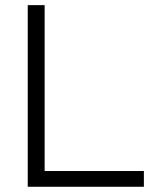

<svg xmlns="http://www.w3.org/2000/svg" viewBox="-20 -713 626 733"><path d="M85.9 0H529.3V-60.1H150.4V-693.4H85.9Z"/></svg>

Font: Cascadia Code PL Light
Style: Regular
Weight: 300
Monospace: yes
Designer: Aaron Bell
Foundry: Saja Typeworks
Version: Version 2404.023